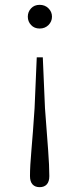

<svg xmlns="http://www.w3.org/2000/svg" viewBox="-20 -542 329 794"><path d="M144 -522Q166 -522 180.5 -507.5Q195 -493 195 -473Q195 -453 180.5 -438.5Q166 -424 144 -424Q122 -424 108.5 -438.5Q95 -453 95 -473Q95 -493 108.5 -507.5Q122 -522 144 -522ZM144 232Q125 232 114.5 220.5Q104 209 104 186Q104 145 110 78Q116 11 123 -95L132 -305H157L166 -95Q174 11 179 78Q184 145 184 186Q184 209 173.5 220.5Q163 232 144 232Z"/></svg>

Font: Noto Serif HK
Style: Regular
Weight: 200
Designer: Ryoko NISHIZUKA 西塚涼子 (kana & ideographs); Frank Grießhammer (Latin, Greek & Cyrillic); Wenlong ZHANG 张文龙 (bopomofo); San
Foundry: Adobe
Version: Version 2.001;hotconv 1.1.0;makeotfexe 2.6.0